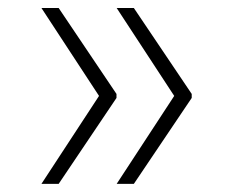

<svg xmlns="http://www.w3.org/2000/svg" viewBox="-20 -534 575 476"><path d="M269.2 -78.1H311.8L455.3 -291.2V-301.1L311.8 -514.2H269.2L411.9 -296.2ZM82.7 -78.1H125.4L268.8 -291.2V-301.1L125.4 -514.2H82.7L225.5 -296.2Z"/></svg>

Font: Karasuma Gothic
Style: Thin
Weight: 200
Designer: Rasmus Andersson / Ryoko Ishizuka
Foundry: rsms
Version: Version 1.00